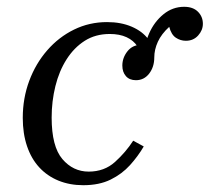

<svg xmlns="http://www.w3.org/2000/svg" viewBox="-20 -535 617 565"><path d="M404 -366Q404 -403 419 -437Q434 -471 461 -493Q488 -515 522 -515Q548 -515 562.5 -500.5Q577 -486 577 -465Q577 -446 563 -430.5Q549 -415 527 -415Q511 -415 497.5 -424Q484 -433 478 -456Q455 -435 444.5 -412Q434 -389 434 -366ZM225 10Q185 10 152 -3.5Q119 -17 95.5 -42.5Q72 -68 59.5 -105Q47 -142 47 -188Q47 -246 66 -297Q85 -348 119 -387Q153 -426 198 -448Q243 -470 295 -470Q336 -470 367.5 -456.5Q399 -443 416.5 -419.5Q434 -396 434 -366Q434 -338 419 -318.5Q404 -299 380 -299Q361 -299 350.5 -311Q340 -323 340 -342Q340 -365 355 -384Q370 -403 395 -403Q415 -403 420.5 -391Q426 -379 426 -365L396 -358Q396 -381 384.5 -398.5Q373 -416 352.5 -425.5Q332 -435 303 -435Q261 -435 229.5 -415Q198 -395 176 -360.5Q154 -326 143 -281.5Q132 -237 132 -189Q132 -104 163.5 -67Q195 -30 241 -30Q287 -30 318.5 -58.5Q350 -87 372 -121L403 -104Q386 -75 362.5 -49Q339 -23 305.5 -6.5Q272 10 225 10Z"/></svg>

Font: Brygada 1918
Style: Italic
Weight: 400
Italic angle: -8°
Designer: Mateusz Machalski | Borys Kosmynka | Przemek Hoffer
Foundry: NIEPODLEGLA 2018
Version: Version 3.006